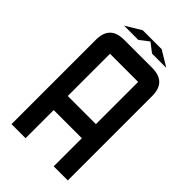

<svg xmlns="http://www.w3.org/2000/svg" viewBox="-290 -1103 1206 1206"><g transform="rotate(45 312.5 -500.0)"><path d="M187.5 -250V0H62.5V-750Q62.5 -875 187.5 -875H437.5Q562.5 -875 562.5 -750V0H437.5V-250ZM187.5 -375H437.5V-750H187.5ZM228.5 -1000H396.5L500 -937.5H373.5L312.5 -984.4L252 -937.5H125Z"/></g></svg>

Font: Oldtimer
Style: Regular
Weight: 400
Designer: GGBotNet
Foundry: GGBotNet
Version: 1.00